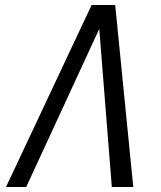

<svg xmlns="http://www.w3.org/2000/svg" viewBox="-20 -745 640 765"><path d="M439 -725 511 0H425.5L375.5 -630L84.5 0H4L345 -725Z"/></svg>

Font: JuliaMono Italic
Style: Regular
Weight: 400
Italic angle: -9°
Monospace: yes
Designer: cormullion
Foundry: corm
Version: Version 0.049; ttfautohint (v1.8.4)